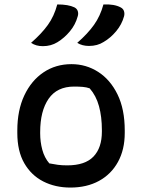

<svg xmlns="http://www.w3.org/2000/svg" viewBox="-20 -834 640 865"><path d="M446 -814Q495 -816 523 -801Q535 -795 538.5 -784Q542 -773 539 -761Q529 -724 503.5 -693.5Q478 -663 447 -645Q419 -627 381 -627Q350 -627 328 -641Q375 -682 403.5 -722Q432 -762 446 -814ZM238 -814Q288 -814 315 -801Q327 -795 330.5 -783.5Q334 -772 330 -760Q320 -723 295 -693Q270 -663 239 -644Q210 -626 173 -626Q142 -626 120 -641Q167 -682 195.5 -721.5Q224 -761 238 -814ZM302 -545Q368 -545 422.5 -510Q477 -475 509.5 -408.5Q542 -342 542 -246V-235Q542 -160 511.5 -104.5Q481 -49 426 -19Q371 11 297 11Q229 11 175 -16.5Q121 -44 89.5 -98.5Q58 -153 58 -235V-246Q58 -337 89.5 -404Q121 -471 176 -508Q231 -545 302 -545ZM314 -444Q237 -444 199 -389Q161 -334 161 -239V-233Q161 -195 170.5 -159.5Q180 -124 202 -98Q222 -94 240.5 -91.5Q259 -89 283 -89Q363 -89 401 -128.5Q439 -168 439 -241V-248Q439 -308 426 -355.5Q413 -403 384 -436Q370 -441 353 -442.5Q336 -444 314 -444Z"/></svg>

Font: Recursive Sn Csl St Med
Style: Regular
Weight: 500
Version: Version 1.079;hotconv 1.0.112;makeotfexe 2.5.65598; ttfautoh